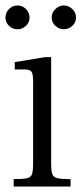

<svg xmlns="http://www.w3.org/2000/svg" viewBox="-23 -682 298 702"><path d="M27 0V-27Q61 -27 76 -30.5Q91 -34 94.5 -46.5Q98 -59 98 -83V-386Q98 -412 92 -420Q86 -428 68 -428H31V-455L141 -473H164V-83Q164 -58 168 -46Q172 -34 187 -30.5Q202 -27 235 -27V0ZM210 -575Q193 -575 179.5 -587.5Q166 -600 166 -618Q166 -636 179.5 -649Q193 -662 210 -662Q228 -662 241.5 -649Q255 -636 255 -618Q255 -600 241.5 -587.5Q228 -575 210 -575ZM41 -575Q23 -575 10 -587.5Q-3 -600 -3 -618Q-3 -636 10 -649Q23 -662 41 -662Q59 -662 72 -649Q85 -636 85 -618Q85 -600 72 -587.5Q59 -575 41 -575Z"/></svg>

Font: Frank Ruhl Libre Light
Style: Regular
Weight: 300
Designer: Yanek Iontef
Foundry: Fontef
Version: Version 6.003;gftools[0.9.30]